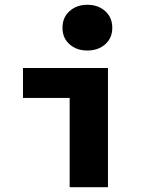

<svg xmlns="http://www.w3.org/2000/svg" viewBox="-20 -782 640 802"><path d="M271 0V-373H76V-498H431V0ZM345 -571Q300 -571 270.5 -597Q241 -623 241 -666Q241 -709 270.5 -735.5Q300 -762 345 -762Q390 -762 419.5 -735.5Q449 -709 449 -666Q449 -623 419.5 -597Q390 -571 345 -571Z"/></svg>

Font: Source Code Pro ExtraBold
Style: Regular
Weight: 800
Monospace: yes
Designer: Paul D. Hunt, Teo Tuominen
Foundry: Adobe Systems Incorporated
Version: Version 1.018;hotconv 1.0.116;makeotfexe 2.5.65601